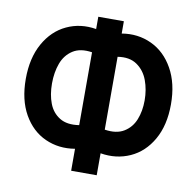

<svg xmlns="http://www.w3.org/2000/svg" viewBox="-80 -802 898 884"><g transform="rotate(10 369.0 -360.0)"><path d="M309.2 -102.7Q234.6 -90.2 170.5 -119.1Q106.5 -148 68.2 -215.4Q30 -282.8 30 -380.5Q30 -478.2 68.2 -546.6Q106.5 -615.1 170.5 -645Q234.6 -675 309.2 -662.5V-720H428.7V-662.5Q503.2 -675 567.5 -645Q631.8 -615.1 670.2 -546.6Q708.7 -478.2 708.7 -380.5Q708.7 -282.8 670.2 -215.4Q631.8 -148 567.5 -119.1Q503.2 -90.2 428.7 -102.7V0H309.2ZM309.2 -553.8Q253.8 -562.4 218.6 -539.6Q183.4 -516.8 168 -474.9Q152.5 -433 152.5 -380.5Q152.5 -328.4 168 -288Q183.4 -247.6 218.4 -226.1Q253.4 -204.6 309.2 -213.2ZM428.7 -213.2Q484 -204.6 519.2 -226.1Q554.4 -247.6 570.3 -287.6Q586.2 -327.6 586.2 -377.2Q586.2 -427.6 570.3 -470.5Q554.4 -513.5 519 -538Q483.6 -562.4 428.7 -553.8Z"/></g></svg>

Font: Manrope
Style: Regular
Weight: 400
Designer: Mikhail Sharanda
Foundry: Mikhail Sharanda
Version: Version 4.503